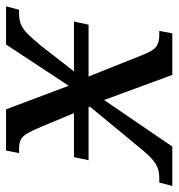

<svg xmlns="http://www.w3.org/2000/svg" viewBox="-18 -578 576 619"><g transform="rotate(-90 269.5 -268.0)"><path d="M63 -270 73 -317H510L500 -270ZM-20 0 -9 -42H4Q23 -42 37.5 -47Q52 -52 68.5 -67Q85 -82 108 -111L236 -266L171 -422Q159 -451 150 -466.5Q141 -482 130 -488Q119 -494 99 -494H86L94 -536H227L303 -334L436 -536H559L548 -494H535Q516 -494 501 -488Q486 -482 470.5 -466.5Q455 -451 431 -422L326 -287L395 -114Q406 -85 414.5 -69.5Q423 -54 435.5 -48Q448 -42 467 -42H480L472 0H338L257 -220L107 0Z"/></g></svg>

Font: Noto Serif
Style: Italic
Weight: 400
Italic angle: -12°
Designer: Monotype Design Team
Foundry: Monotype Imaging Inc.
Version: Version 2.013